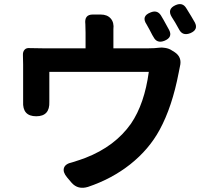

<svg xmlns="http://www.w3.org/2000/svg" viewBox="-20 -865 984 938"><path d="M330 28 308 2Q286 -24 292.5 -44.5Q299 -65 333 -72Q375 -85 398 -94Q542 -150 620 -261Q686 -358 707 -514H464H221V-370Q221 -369 221 -368Q224 -297 157 -297Q89 -297 93 -369Q93 -374 93 -379V-550Q93 -578 92 -595Q91 -612 100 -622Q109 -632 126 -630Q146 -629 189 -629H398V-704Q398 -732 397 -747Q391 -794 433 -794H472Q504 -794 521 -774.5Q538 -755 534 -722Q534 -713 534 -704V-629H706Q737 -629 758 -632Q769 -634 787 -631Q806 -628 819 -619L832 -611Q871 -586 859 -540Q855 -518 853 -510Q821 -343 760 -231Q708 -135 616 -62Q526 9 410 48Q361 63 330 28ZM730 -684Q728 -687 724 -694Q715 -711 711 -719Q704 -733 696 -746Q669 -786 715 -804Q748 -818 766 -790Q770 -783 779 -768Q798 -735 806 -719Q825 -683 784 -666Q747 -651 730 -684ZM855 -721Q835 -758 819 -782Q795 -821 838 -840Q872 -855 890 -825Q902 -806 914 -786Q917 -781 923 -770.5Q929 -760 932 -755Q950 -720 910 -703Q872 -688 855 -721Z"/></svg>

Font: GenSenRounded TW B
Style: Regular
Weight: 700
Version: Version 1.501;PS 1;hotconv 16.6.51;makeotf.lib2.5.65220